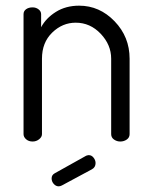

<svg xmlns="http://www.w3.org/2000/svg" viewBox="-20 -499 536 677"><path d="M304 98 198 155Q192 158 187 158Q177 158 169.5 149.5Q162 141 162 130Q162 118 173 112L284 50Q290 48 293 48Q303 48 310 57Q317 66 317 76Q317 91 304 98ZM128 -292V-26Q128 -16 118 -8Q108 0 95 0Q81 0 72 -8Q63 -16 63 -26V-449Q63 -460 72 -466.5Q81 -473 95 -473Q107 -473 116 -466Q125 -459 125 -449V-403Q142 -435 177 -457Q212 -479 259 -479Q331 -479 384 -424Q437 -369 437 -292V-26Q437 -14 427 -7Q417 0 404 0Q392 0 382 -7Q372 -14 372 -26V-292Q372 -341 335 -380Q298 -419 247 -419Q200 -419 164 -384Q128 -349 128 -292Z"/></svg>

Font: Dosis
Style: Book
Weight: 400
Designer: EdgarTolentino, PabloImpallari, IginoMarini
Foundry: EdgarTolentino, PabloImpallari, IginoMarini
Version: Version 1.007